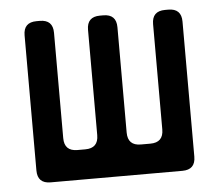

<svg xmlns="http://www.w3.org/2000/svg" viewBox="-42 -531 667 585"><g transform="rotate(-5 291.5 -238.5)"><path d="M50 -32Q50 8 90 8H493Q533 8 533 -32V-445Q533 -485 493 -485H483Q443 -485 443 -445V-123Q443 -83 403 -83H374Q334 -83 334 -123V-445Q334 -485 294 -485H284Q244 -485 244 -445V-123Q244 -83 204 -83H180Q140 -83 140 -123V-445Q140 -485 100 -485H90Q50 -485 50 -445Z"/></g></svg>

Font: WDXL Lubrifont JP N
Style: Regular
Weight: 400
Designer: [WDXL Lubrifont] Copyright 2020-2022 (c) NightFurySL2001, Skr-ZERO; [ZCOOL QingKe HuangYou] Copyright 2018-2022 (c) The 
Version: Version 2.001;hotconv 1.1.1;makeotfexe 2.6.0